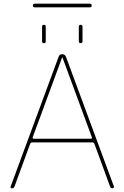

<svg xmlns="http://www.w3.org/2000/svg" viewBox="-20 -1025 675 1045"><path d="M158 -278Q156 -270 163 -270H475Q482 -270 480 -278L320 -712Q320 -713 319 -713Q318 -713 318 -712ZM45 0Q41 0 38.5 -3Q36 -6 38 -10L299 -716Q304 -730 318.5 -730Q333 -730 339 -716L600 -10Q601 -6 598.5 -3Q596 0 593 0Q582 0 579 -10L494 -242Q490 -250 482 -250H156Q147 -250 144 -242L59 -10Q55 0 45 0ZM409 -880Q409 -890 419 -890Q429 -890 429 -880V-800Q429 -790 419 -790Q409 -790 409 -800ZM209 -880Q209 -890 219 -890Q229 -890 229 -880V-800Q229 -790 219 -790Q209 -790 209 -800ZM169 -985Q159 -985 159 -995Q159 -1005 169 -1005H469Q479 -1005 479 -995Q479 -985 469 -985Z"/></svg>

Font: Rounded Mplus 1c Thin
Style: Regular
Weight: 250
Version: Version 1.059.20150529